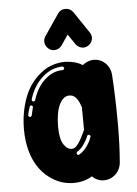

<svg xmlns="http://www.w3.org/2000/svg" viewBox="-59 -924 690 969"><g transform="rotate(-5 286.0 -439.5)"><path d="M428.7 0Q395 0 368.8 -25.2Q328.7 0 274.8 0Q224.3 0 179.5 -24.5Q134.7 -49 105 -89.6Q75.7 -130.2 61.9 -180.9Q48 -231.7 48 -290.6Q48 -378.2 77.2 -454.7Q106.4 -531.2 173.8 -579.2Q218.8 -610.4 280.7 -612.9L296.5 -611.9Q319.3 -610.4 341.1 -603.5Q357.4 -598 372.3 -588.6Q399.5 -610.4 430.2 -610.4Q465.3 -608.9 488.6 -585.9Q511.9 -562.9 514.9 -528.7Q522.8 -409.9 522.8 -270.8Q522.8 -168.8 514.9 -78.2Q506.9 -25.2 457.4 -5Q443.6 0 428.7 0ZM109.4 -427.2Q111.9 -427.2 113.9 -429Q115.8 -430.7 116.8 -432.2Q135.1 -494.1 176.5 -533.2Q217.8 -572.3 267.8 -572.3Q271.3 -572.3 274.3 -574.8Q277.2 -577.2 277.2 -580.7Q277.2 -584.2 274.3 -587.4Q271.3 -590.6 267.8 -590.6Q209.4 -588.1 164.6 -546Q119.8 -504 100 -438.1V-435.6Q100 -430.2 105.9 -427.7ZM280.2 -172.3Q294.1 -172.3 305.4 -184.9Q316.8 -197.5 326.2 -214.6Q335.6 -231.7 343.1 -248Q347 -256.4 350 -262.9L349 -377.2Q346.5 -384.7 340.3 -400Q334.2 -415.3 322 -428.5Q309.9 -441.6 290.6 -441.6Q260.4 -441.6 240.8 -402.5Q221.3 -363.4 220.8 -289.6Q220.8 -227.7 238.9 -200Q256.9 -172.3 280.2 -172.3ZM84.7 -351Q90.1 -351 93.1 -357.4L102.5 -397.5L103 -400Q103 -403.5 100.2 -405.9Q97.5 -408.4 94.1 -408.4Q91.1 -408.4 89.1 -406.9Q87.1 -405.4 87.1 -402.5Q79.2 -381.7 75.7 -361.4V-359.4Q75.7 -356.9 77.2 -354.7Q78.7 -352.5 81.7 -352ZM310.4 -138.6 314.9 -140.1Q338.6 -154 355.7 -178.5Q372.8 -203 379.2 -225.2L380.2 -227.2Q380.2 -230.2 377.2 -232.9Q374.3 -235.6 369.8 -235.6Q364.9 -235.6 362.9 -230.2Q356.4 -211.9 340.8 -189.1Q325.2 -166.3 305.9 -155.4Q302.5 -152.5 302.5 -147.5L303.5 -143.6Q304 -141.1 306.2 -139.9Q308.4 -138.6 310.4 -138.6ZM383.7 -676.2Q360.4 -676.2 344.1 -697.5L309.4 -749L274.8 -697.5Q258.4 -676.2 235.1 -676.2Q221.8 -676.2 209.4 -684.7Q188.6 -701 188.6 -723.8Q188.6 -737.1 197 -750L270.8 -858.9Q285.1 -878.7 308.4 -878.7H309.9Q333.2 -878.7 348 -858.9L421.3 -750Q430.2 -737.1 430.2 -722.8Q430.2 -700.5 409.4 -684.7Q396.5 -676.2 383.7 -676.2Z"/></g></svg>

Font: AKL FREE 002
Style: Regular
Weight: 400
Designer: AKL
Foundry: AKL
Version: Version 1.00;August 17, 2024;FontCreator 13.0.0.2675 64-bit